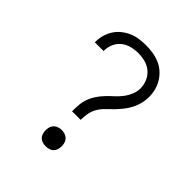

<svg xmlns="http://www.w3.org/2000/svg" viewBox="-206 -873 1012 1012"><g transform="rotate(45 300.0 -367.5)"><path d="M268 -221Q268 -245 270 -270Q272 -295 280.5 -318Q289 -341 303 -361.5Q317 -382 334 -400Q351 -418 369.5 -434.5Q388 -451 403 -470.5Q418 -490 428 -513.5Q438 -537 438 -561Q438 -588 427.5 -612.5Q417 -637 397 -654Q377 -671 351 -678Q325 -685 299 -685Q273 -685 247.5 -678.5Q222 -672 202 -656Q182 -640 171.5 -616Q161 -592 161 -566V-563H96V-567Q96 -593 103 -617.5Q110 -642 123.5 -663Q137 -684 157 -700Q177 -716 200 -726Q223 -736 248.5 -739.5Q274 -743 299 -743Q325 -743 350.5 -739Q376 -735 399.5 -725Q423 -715 442.5 -698Q462 -681 475.5 -659Q489 -637 495.5 -612Q502 -587 502 -561Q502 -536 496 -512Q490 -488 478.5 -466Q467 -444 452 -425Q437 -406 419.5 -388Q402 -370 384 -353Q366 -336 353.5 -315Q341 -294 336.5 -269.5Q332 -245 332 -221ZM300 8Q288 8 276 4.5Q264 1 255.5 -7.5Q247 -16 243.5 -28Q240 -40 240 -52Q240 -65 243.5 -76.5Q247 -88 255.5 -96.5Q264 -105 276 -109Q288 -113 300 -113Q312 -113 324 -109Q336 -105 344.5 -96.5Q353 -88 356.5 -76.5Q360 -65 360 -52Q360 -40 356.5 -28Q353 -16 344.5 -7.5Q336 1 324 4.5Q312 8 300 8Z"/></g></svg>

Font: Iosevka Etoile Light
Style: Regular
Weight: 300
Designer: Belleve Invis
Foundry: Belleve Invis
Version: Version 25.0.1; ttfautohint (v1.8.4)